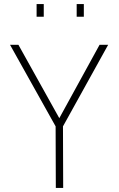

<svg xmlns="http://www.w3.org/2000/svg" viewBox="-20 -919 580 939"><path d="M289 0H253L252 -301L29 -700H70L270 -341L467 -700H509L288 -301ZM159 -899H194V-837H159ZM355 -899H390V-837H355Z"/></svg>

Font: Panefresco 1wt
Style: Regular
Weight: 250
Version: Version 1.000